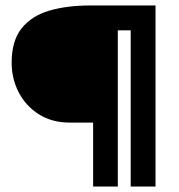

<svg xmlns="http://www.w3.org/2000/svg" viewBox="-20 -680 651 700"><path d="M547 0H456.5V-569.5H409.5V0H319.5V-233H235Q170 -233 122.2 -263Q74.5 -293 48.5 -342.8Q22.5 -392.5 22.5 -451Q22.5 -531.5 59 -577Q95.5 -622.5 159.8 -641.2Q224 -660 307.5 -660H547Z"/></svg>

Font: Lucymar Sans ExtraBold
Style: Regular
Weight: 800
Foundry: The League of Moveable Type (original font) / Main changes by Cristiano Sobral with portions from Mirco Monsees
Version: Version 2.001;August 30, 2020;FontCreator 13.0.0.2681 64-bit